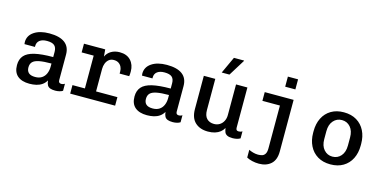

<svg xmlns="http://www.w3.org/2000/svg" viewBox="-85 -1233 3771 1894"><g transform="rotate(15 1800.0 -286.5)"><path d="M227 10Q148 10 105 -27Q62 -64 62 -137Q62 -197 94.5 -234Q127 -271 198.5 -288Q270 -305 387 -305V-358Q387 -402 364 -422.5Q341 -443 288 -443Q240 -443 213.5 -422.5Q187 -402 187 -365V-355H80Q79 -368 78.5 -372.5Q78 -377 78 -376.5Q78 -376 78 -374.5Q78 -373 78 -375Q78 -442 136.5 -481.5Q195 -521 292 -521Q396 -521 449.5 -481Q503 -441 503 -361V-100Q503 -84 510.5 -77Q518 -70 531 -70Q552 -70 567 -81V-9Q554 0 533.5 5Q513 10 491 10Q459 10 439 2.5Q419 -5 409.5 -22Q400 -39 397 -69Q380 -40 354.5 -22.5Q329 -5 296.5 2.5Q264 10 227 10ZM265 -69Q306 -69 333 -87Q360 -105 373.5 -136.5Q387 -168 387 -206V-239Q309 -239 263 -230Q217 -221 197 -200.5Q177 -180 177 -144Q177 -107 198.5 -88Q220 -69 265 -69Z M769 0V-422H646V-511H863L869 -439Q886 -477 923 -499Q960 -521 1010 -521Q1083 -521 1123 -477.5Q1163 -434 1163 -366Q1163 -354 1162.5 -342.5Q1162 -331 1160 -317H1062V-340Q1062 -364 1052 -385Q1042 -406 1022.5 -419Q1003 -432 973 -432Q943 -432 923 -415.5Q903 -399 893 -373Q883 -347 883 -318V0ZM642 0V-87H1101V0Z M1427 10Q1348 10 1305 -27Q1262 -64 1262 -137Q1262 -197 1294.5 -234Q1327 -271 1398.5 -288Q1470 -305 1587 -305V-358Q1587 -402 1564 -422.5Q1541 -443 1488 -443Q1440 -443 1413.5 -422.5Q1387 -402 1387 -365V-355H1280Q1279 -368 1278.5 -372.5Q1278 -377 1278 -376.5Q1278 -376 1278 -374.5Q1278 -373 1278 -375Q1278 -442 1336.5 -481.5Q1395 -521 1492 -521Q1596 -521 1649.5 -481Q1703 -441 1703 -361V-100Q1703 -84 1710.5 -77Q1718 -70 1731 -70Q1752 -70 1767 -81V-9Q1754 0 1733.5 5Q1713 10 1691 10Q1659 10 1639 2.5Q1619 -5 1609.5 -22Q1600 -39 1597 -69Q1580 -40 1554.5 -22.5Q1529 -5 1496.5 2.5Q1464 10 1427 10ZM1465 -69Q1506 -69 1533 -87Q1560 -105 1573.5 -136.5Q1587 -168 1587 -206V-239Q1509 -239 1463 -230Q1417 -221 1397 -200.5Q1377 -180 1377 -144Q1377 -107 1398.5 -88Q1420 -69 1465 -69Z M2050 10Q1968 10 1919 -35.5Q1870 -81 1870 -172V-511H1987V-193Q1987 -135 2014.5 -106.5Q2042 -78 2089 -78Q2121 -78 2146 -93.5Q2171 -109 2185 -136.5Q2199 -164 2199 -198V-511H2315V-100Q2315 -84 2322 -77Q2329 -70 2342 -70Q2351 -70 2360.5 -72Q2370 -74 2380 -81V-9Q2367 0 2345.5 5Q2324 10 2303 10Q2266 10 2246.5 0Q2227 -10 2220 -28Q2213 -46 2210 -69Q2196 -44 2174 -26.5Q2152 -9 2121 0.5Q2090 10 2050 10ZM2032 -588 2111 -759H2214L2215 -756L2111 -588Z M2618 186Q2582 186 2548.5 178Q2515 170 2492 157V78Q2509 87 2535 94.5Q2561 102 2587 102Q2609 102 2628 96.5Q2647 91 2659 72Q2671 53 2671 15V-422H2492V-511H2787V16Q2787 102 2740.5 144Q2694 186 2618 186ZM2673 -615V-718H2777V-615Z M3300 10Q3224 10 3169.5 -23Q3115 -56 3086 -114.5Q3057 -173 3057 -247V-264Q3057 -340 3086 -398Q3115 -456 3169.5 -488.5Q3224 -521 3299 -521Q3376 -521 3430.5 -488Q3485 -455 3514 -397Q3543 -339 3543 -264V-247Q3543 -171 3514 -113Q3485 -55 3430.5 -22.5Q3376 10 3300 10ZM3300 -69Q3353 -69 3387 -108Q3421 -147 3421 -215V-296Q3421 -364 3387 -403Q3353 -442 3300 -442Q3248 -442 3213.5 -403Q3179 -364 3179 -296V-215Q3179 -147 3213.5 -108Q3248 -69 3300 -69Z"/></g></svg>

Font: Chivo Mono Medium
Style: Regular
Weight: 500
Monospace: yes
Designer: Hector Gatti
Foundry: Omnibus-Type
Version: Version 1.008